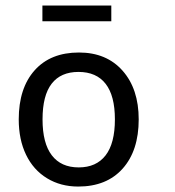

<svg xmlns="http://www.w3.org/2000/svg" viewBox="-20 -684 644 705"><path d="M489.3 -245.6Q489.3 -130.9 430.4 -64.9Q371.6 1 267.1 1Q202.6 1 152.6 -29.5Q102.5 -60.1 75.7 -115.7Q48.8 -171.4 48.8 -245.6Q48.8 -360.4 107.2 -425.8Q165.5 -491.2 270 -491.2Q371.1 -491.2 430.2 -424.3Q489.3 -357.4 489.3 -245.6ZM136.2 -245.6Q136.2 -158.2 170.2 -113.8Q204.1 -69.3 269 -69.3Q333.5 -69.3 367.7 -113.5Q401.9 -157.7 401.9 -245.6Q401.9 -332.5 367.9 -376.2Q334 -419.9 268.1 -419.9Q203.1 -419.9 169.7 -376.7Q136.2 -333.5 136.2 -245.6ZM135.7 -663.6H388.7V-606H135.7Z"/></svg>

Font: XL-Viking
Style: Regular
Weight: 400
Foundry: Ascender Corporation
Version: Version 1.10 March 23, 2015